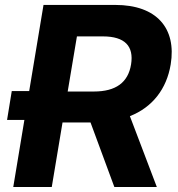

<svg xmlns="http://www.w3.org/2000/svg" viewBox="-20 -747 710 767"><path d="M33 0H186.8L229.8 -257.8H329.5H341.6L436.8 0H606.5L498.9 -283C588.4 -318.2 645.6 -391 661.9 -489.7C685.7 -634.2 605.8 -727.3 440.7 -727.3H153.8L96.6 -383.2H27L8.2 -267.8H77.4ZM250.4 -381.4 287.3 -601.6H391C479 -601.6 515.3 -562.5 503.6 -489.7C491.8 -417.6 443.2 -381.4 354.8 -381.4Z"/></svg>

Font: Margiela Sans
Style: Bold Italic
Weight: 700
Italic angle: -9.39999°
Designer: Stefan Endress, Andreas Faust
Version: Version 1.100;FEAKit 1.0